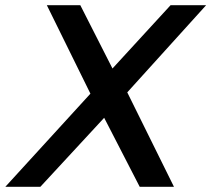

<svg xmlns="http://www.w3.org/2000/svg" viewBox="-60 -720 814 740"><path d="M120.5 -700H249.5L373.5 -456L597.5 -700H734.5L430.5 -364L610.5 0H478.5L341.5 -266L95.5 0H-39.5L288.5 -359Z"/></svg>

Font: Argentum Sans
Style: Italic
Weight: 400
Italic angle: -11.3099°
Designer: Julieta Ulanovsky, Owen Earl, Rasmus Andersson, Cristiano Sobral
Foundry: The Argentum Sans Project Authors
Version: Version 3.131; ttfautohint (v1.8.4.7-5d5b-dirty)